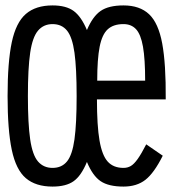

<svg xmlns="http://www.w3.org/2000/svg" viewBox="-20 -664 640 709"><path d="M174 25Q112 25 75.5 -6Q39 -37 23.5 -110.5Q8 -184 8 -309Q8 -435 23.5 -508Q39 -581 75.5 -612.5Q112 -644 174 -644Q224 -644 252 -623.5Q280 -603 301 -553Q322 -603 351.5 -623.5Q381 -644 436 -644Q496 -644 530.5 -611.5Q565 -579 579 -503.5Q593 -428 592 -297H338Q338 -200 347.5 -145Q357 -90 378 -67Q399 -44 436 -44Q451 -44 463 -51Q475 -58 488.5 -77Q502 -96 520 -131L581 -89Q549 -25 517 0Q485 25 436 25Q381 25 351.5 5Q322 -15 301 -66Q280 -15 252 5Q224 25 174 25ZM174 -44Q208 -44 227.5 -68Q247 -92 255 -149.5Q263 -207 263 -309Q263 -412 255 -469.5Q247 -527 227.5 -551Q208 -575 174 -575Q141 -575 120.5 -551Q100 -527 91.5 -469.5Q83 -412 83 -309Q83 -207 91.5 -149Q100 -91 120.5 -67.5Q141 -44 174 -44ZM339 -366H516Q516 -446 508 -491.5Q500 -537 482.5 -556Q465 -575 436 -575Q399 -575 378 -556Q357 -537 348 -491.5Q339 -446 339 -366Z"/></svg>

Font: Victor Mono Thin
Style: Regular
Weight: 400
Monospace: yes
Version: Version 1.561;gftools[0.9.30]